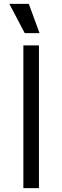

<svg xmlns="http://www.w3.org/2000/svg" viewBox="-20 -966 320 986"><path d="M180 -733V0H100V-733ZM183 -796H107L28 -946H128Z"/></svg>

Font: Kreadon
Style: Regular
Weight: 400
Designer: kohakuno
Foundry: StudioGnu
Version: Version 1.000;Glyphs 3.1.2 (3151)